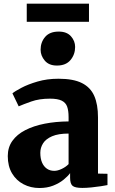

<svg xmlns="http://www.w3.org/2000/svg" viewBox="-20 -980 607 1012"><path d="M187.5 11Q142 11 104 -8.8Q66 -28.5 43.5 -66.2Q21 -104 21 -157.5Q21 -203.5 45.2 -237.5Q69.5 -271.5 113.2 -294Q157 -316.5 215.2 -328Q273.5 -339.5 341.5 -340V-363Q341.5 -396.5 334 -417.8Q326.5 -439 305.2 -449.5Q284 -460 243.5 -460Q187 -460 144.8 -445Q102.5 -430 78.5 -419.5L45.5 -488Q58.5 -499 93 -517.2Q127.5 -535.5 177.8 -550.2Q228 -565 288.5 -565Q366.5 -565 411.8 -542.2Q457 -519.5 476.8 -474.5Q496.5 -429.5 496.5 -361.5V-65L546.5 -64V-4.5Q535 -2 512 1.5Q489 5 462.2 7.8Q435.5 10.5 414 10.5Q375.5 10.5 362.5 -0.5Q349.5 -11.5 349.5 -43V-67.5Q337.5 -51 314.8 -32.5Q292 -14 260 -1.5Q228 11 187.5 11ZM266 -79.5Q284 -79.5 305.5 -89.8Q327 -100 341.5 -115V-276Q287.5 -276 254.5 -261.8Q221.5 -247.5 207 -224.5Q192.5 -201.5 192.5 -174.5Q192.5 -144.5 201.5 -123.5Q210.5 -102.5 227 -91Q243.5 -79.5 266 -79.5ZM279.5 -634.5Q238 -634.5 216 -660.5Q194 -686.5 194 -718Q194 -757.5 218 -785.5Q242 -813.5 289 -813.5H290Q332 -813.5 354 -788.8Q376 -764 376 -732.5Q376 -693 351.8 -663.8Q327.5 -634.5 280.5 -634.5ZM449 -960.5V-865H121V-960.5Z"/></svg>

Font: Merriweather 28pt Black
Style: Regular
Weight: 900
Version: Version 2.100